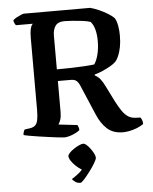

<svg xmlns="http://www.w3.org/2000/svg" viewBox="-62 -756 852 1066"><g transform="rotate(-5 364.0 -222.5)"><path d="M275 0Q268 0 246 -2.5Q224 -5 194.5 -9Q165 -13 135 -17.5Q105 -22 82.5 -26Q60 -30 51 -33Q51 -42 54 -50.5Q57 -59 60 -63L89 -67Q108 -70 118.5 -79Q129 -88 133.5 -109Q138 -130 138 -167V-566Q138 -595 141.5 -612Q145 -629 150 -636.5Q155 -644 156 -644H62Q58 -649 54.5 -656.5Q51 -664 50 -672Q56 -679 68.5 -686Q81 -693 94 -698.5Q107 -704 112 -704H481Q504 -698 529 -687Q554 -676 577 -662Q600 -648 613 -634Q623 -616 627.5 -590.5Q632 -565 632 -536Q632 -501 626.5 -473Q621 -445 612.5 -425Q604 -405 593 -393Q582 -382 562 -370.5Q542 -359 519 -349Q496 -339 474 -333V-328Q493 -318 505 -302.5Q517 -287 530 -260L573 -174Q590 -141 605.5 -119Q621 -97 638.5 -86Q656 -75 680 -74L706 -73Q709 -70 713.5 -60Q718 -50 718 -36Q701 -24 680.5 -16Q660 -8 639.5 -4Q619 0 603 0Q548 0 514.5 -30.5Q481 -61 459 -114L390 -276Q382 -296 371 -305.5Q360 -315 339 -315H267V-141Q267 -116 261 -98.5Q255 -81 249 -74L354 -62Q356 -58 359 -50.5Q362 -43 362 -33Q348 -21 321.5 -10.5Q295 0 275 0ZM267 -380Q308 -380 346.5 -381Q385 -382 418.5 -384Q452 -386 476 -389Q490 -409 498.5 -442.5Q507 -476 507 -519Q507 -553 499.5 -581Q492 -609 477 -626Q460 -632 432 -635.5Q404 -639 376 -641Q348 -643 333 -643Q296 -643 281.5 -622Q267 -601 267 -568ZM343 259Q326 259 314 250.5Q302 242 297 234Q316 223 337.5 205.5Q359 188 370 168L378 193Q367 193 352 183.5Q337 174 322.5 160Q308 146 298.5 131.5Q289 117 289 106Q289 98 299 87.5Q309 77 324 67Q339 57 353.5 50.5Q368 44 376 44Q385 44 395.5 53.5Q406 63 416 76.5Q426 90 433 104Q440 118 440 127Q440 136 427.5 157Q415 178 397 202Q379 226 364 242.5Q349 259 343 259Z"/></g></svg>

Font: Texturina Medium 12pt SemiBold
Style: Regular
Weight: 600
Version: Version 1.002